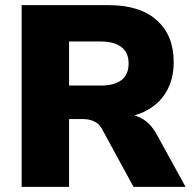

<svg xmlns="http://www.w3.org/2000/svg" viewBox="-20 -725 746 745"><path d="M64 0V-705H403Q523 -705 588.5 -646.5Q654 -588 654 -484Q654 -417 624.5 -367.5Q595 -318 539.5 -291.5Q484 -265 403 -265L411 -283H459Q502 -283 535 -262.5Q568 -242 590 -200L700 0H498L376 -224Q368 -239 357 -247Q346 -255 332.5 -259Q319 -263 303 -263H248V0ZM248 -393H370Q423 -393 451 -414Q479 -435 479 -479Q479 -521 451 -542.5Q423 -564 370 -564H248Z"/></svg>

Font: Nunito Sans 12pt Black
Style: Regular
Weight: 900
Designer: Vernon Adams
Foundry: Vernon Adams
Version: Version 3.101;gftools[0.9.27]